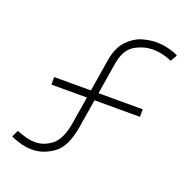

<svg xmlns="http://www.w3.org/2000/svg" viewBox="-132 -862 988 1004"><g transform="rotate(20 362.0 -360.0)"><path d="M30 -14 48 -52Q49 -52 52.5 -50Q76 -41 100.2 -34Q124.5 -27 153 -27Q202 -27 244.8 -61Q287.5 -95 303 -188L364 -561Q376 -634 413.8 -672.5Q451.5 -711 493 -723Q534.5 -735 571 -735Q601 -735 629.5 -728.8Q658 -722.5 676.8 -714.8Q695.5 -707 694 -705L673 -669Q660 -675.5 643.2 -680.8Q626.5 -686 607.2 -689.5Q588 -693 568 -693Q516 -693 467.2 -664.8Q418.5 -636.5 405 -554L344 -181Q325 -65.5 268.2 -25.2Q211.5 15 152 15Q113 15 78.8 4.2Q44.5 -6.5 30 -14ZM130 -381H623V-339H130Z"/></g></svg>

Font: Tap Sans
Style: Regular
Weight: 400
Designer: Tap Payments
Foundry: Tap Payments
Version: Version 1.001;Glyphs 3.1.2 (3151)